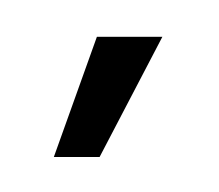

<svg xmlns="http://www.w3.org/2000/svg" viewBox="-20 -692 122 107"><path d="M10 -604.5H35.5L70.5 -671.5H34Z"/></svg>

Font: Anybody UltraCondensed Light
Style: Regular
Weight: 300
Width: 1
Version: Version 1.113;gftools[0.9.25]